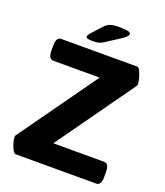

<svg xmlns="http://www.w3.org/2000/svg" viewBox="-157 -980 929 1084"><g transform="rotate(20 308.0 -437.5)"><path d="M254 -749Q216 -749 216 -762Q216 -766 219 -771.5Q222 -777 229 -785L283 -845Q299 -862 317 -868.5Q335 -875 369 -875Q404 -875 422 -871.5Q440 -868 440 -857Q440 -844 410 -824L324 -768Q308 -757 294 -753Q280 -749 254 -749ZM66 0Q58 0 48.5 -16.5Q39 -33 33 -54.5Q27 -76 27 -89Q27 -95 29 -99L364 -569H86Q56 -569 56 -619V-650Q56 -700 86 -700H543Q551 -700 559.5 -682.5Q568 -665 574 -643Q580 -621 580 -608Q580 -600 575 -594L245 -131H550Q580 -131 580 -81V-50Q580 0 550 0Z"/></g></svg>

Font: Asap
Style: Bold
Weight: 700
Designer: Pablo Cosgaya
Foundry: Omnibus-Type
Version: Version 3.001; ttfautohint (v1.8.3)